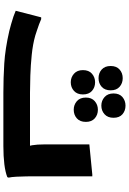

<svg xmlns="http://www.w3.org/2000/svg" viewBox="172 -956 783 1168"><g transform="rotate(90 564.0 -371.5)"><path d="M85 -230H96Q107 -225 126.5 -217.5Q146 -210 165.5 -204Q185 -198 196 -194Q249 -179 313.5 -172.5Q378 -166 439.5 -164Q501 -162 544 -162H945L881 -135Q868 -146 863 -175.5Q858 -205 858 -248V-523L1041 -541H1052V-189Q1052 -169 1052.5 -139Q1053 -109 1054.5 -79.5Q1056 -50 1060 -32L1057 -24Q1027 -12 979 -6Q931 0 868 0H544Q454 0 365.5 -5.5Q277 -11 168 -36Q149 -41 125 -47.5Q101 -54 79.5 -61.5Q58 -69 45 -75ZM548 -670Q548 -706 570 -724.5Q592 -743 622 -743Q653 -743 674.5 -724.5Q696 -706 696 -670Q696 -635 674.5 -615.5Q653 -596 622 -596Q592 -596 570 -615.5Q548 -635 548 -670ZM381 -653Q381 -688 402.5 -707Q424 -726 455 -726Q486 -726 507.5 -707Q529 -688 529 -653Q529 -617 507.5 -598Q486 -579 455 -579Q424 -579 402.5 -598Q381 -617 381 -653ZM573 -502Q573 -537 595 -556Q617 -575 647 -575Q678 -575 699.5 -556Q721 -537 721 -502Q721 -466 699.5 -447Q678 -428 647 -428Q617 -428 595 -447Q573 -466 573 -502ZM406 -484Q406 -520 428 -539Q450 -558 480 -558Q511 -558 532.5 -539Q554 -520 554 -484Q554 -449 532.5 -429.5Q511 -410 480 -410Q450 -410 428 -429.5Q406 -449 406 -484Z"/></g></svg>

Font: Kufam ExtraBold
Style: Italic
Weight: 800
Italic angle: -11°
Designer: Artur Schmal
Foundry: Original Type
Version: Version 1.301; ttfautohint (v1.8.3)